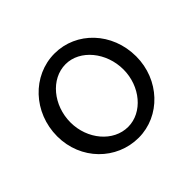

<svg xmlns="http://www.w3.org/2000/svg" viewBox="-123 -637 799 799"><g transform="rotate(-45 277.0 -237.0)"><path d="M280 -485C150 -485 44 -373 44 -233C44 -95 150 11 280 11C408 11 512 -99 512 -236C512 -377 408 -485 280 -485ZM281 -421C366 -421 436 -335 436 -235C436 -136 366 -52 281 -52C194 -52 124 -136 124 -235C124 -335 194 -421 281 -421Z"/></g></svg>

Font: Mint Spirit
Style: Regular
Weight: 400
Designer: HARENDAL Hirwen
Foundry: Arkandis Digital Foundry.
Version: Version 1.004;FFEdit